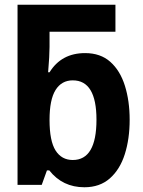

<svg xmlns="http://www.w3.org/2000/svg" viewBox="-20 -780 603 810"><path d="M336 10Q244 10 188 -61H178L156 0H54V-760H189H467V-646H189V-582Q189 -545 183 -475H189Q239 -556 339 -556Q404 -556 445.5 -519Q487 -482 507 -418Q527 -354 527 -275Q527 -194 506.5 -129.5Q486 -65 443.5 -27.5Q401 10 336 10ZM287 -105Q387 -105 387 -275Q387 -441 287 -441Q240 -441 214.5 -400.5Q189 -360 189 -274Q189 -185 214.5 -145Q240 -105 287 -105Z"/></svg>

Font: Noto Sans Mono SemiCondensed
Style: Bold
Weight: 700
Width: 4
Designer: Monotype Design Team
Foundry: Monotype Imaging Inc.
Version: Version 2.014